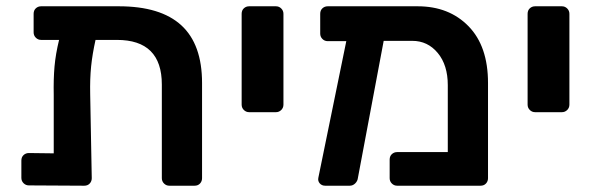

<svg xmlns="http://www.w3.org/2000/svg" viewBox="-20 -591 1895 611"><path d="M623 -327V-24Q623 -14 616.5 -7Q610 0 599 0H519Q509 0 502 -7Q495 -14 495 -24V-322Q495 -464 352 -464H284Q274 -419 270 -380Q266 -341 267 -292L272 -24Q272 -14 265.5 -7Q259 0 248 0L72 -1Q62 -1 55 -8Q48 -15 48 -25V-80Q48 -91 55 -97.5Q62 -104 72 -104L151 -103V-289Q150 -340 153.5 -379.5Q157 -419 168 -464H111Q101 -464 94 -471Q87 -478 87 -488V-547Q87 -558 94 -564.5Q101 -571 111 -571H358Q491 -571 557 -510.5Q623 -450 623 -327Z M749 -258V-547Q749 -558 756 -564.5Q763 -571 773 -571H858Q868 -571 875 -564Q882 -557 882 -547V-258Q882 -248 875 -241Q868 -234 858 -234H773Q763 -234 756 -241Q749 -248 749 -258Z M1533 -327V-24Q1533 -14 1526.5 -7Q1520 0 1509 0H1244Q1234 0 1227 -7Q1220 -14 1220 -24V-83Q1220 -94 1227 -100.5Q1234 -107 1244 -107H1405V-320Q1405 -384 1373 -422.5Q1341 -461 1292 -461H1201L1119 -25Q1118 -15 1110.5 -7.5Q1103 0 1093 0H1015Q1004 0 997.5 -7.5Q991 -15 993 -25L1082 -460H1023Q1013 -460 1006 -467Q999 -474 999 -484V-547Q999 -558 1006 -564.5Q1013 -571 1023 -571H1309Q1409 -571 1471 -507.5Q1533 -444 1533 -327Z M1659 -258V-547Q1659 -558 1666 -564.5Q1673 -571 1683 -571H1768Q1778 -571 1785 -564Q1792 -557 1792 -547V-258Q1792 -248 1785 -241Q1778 -234 1768 -234H1683Q1673 -234 1666 -241Q1659 -248 1659 -258Z"/></svg>

Font: Hezaedrus Medium
Style: Regular
Weight: 500
Designer: Hubert & Fischer
Foundry: Hubert & Fischer
Version: Version 1.10;September 3, 2019;FontCreator 11.5.0.2425 64-bi